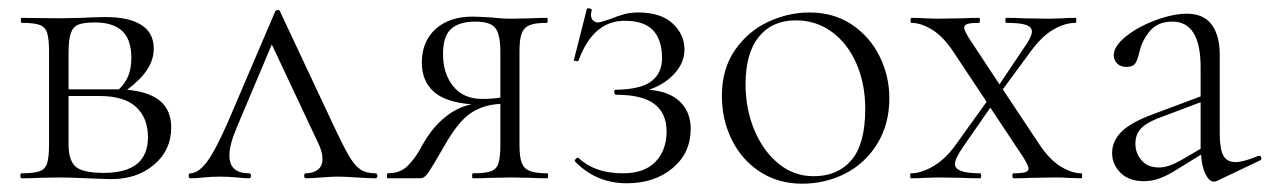

<svg xmlns="http://www.w3.org/2000/svg" viewBox="-20 -429 3055 462"><path d="M392 -122Q392 -68 351 -33Q310 2 248 2Q234 2 190 0Q142 -2 123 -2L71 -1Q57 0 32 0Q29 0 29 -6Q29 -12 32 -12Q62 -12 75.5 -17Q89 -22 93.5 -36.5Q98 -51 98 -81V-305Q98 -335 93.5 -349.5Q89 -364 75.5 -369Q62 -374 33 -374Q30 -374 30 -380Q30 -386 33 -386L123 -385L175 -386Q213 -388 234 -388Q290 -388 320 -369Q350 -350 350 -312Q350 -286 334.5 -262Q319 -238 286 -213Q340 -208 366 -185.5Q392 -163 392 -122ZM145 -303V-214H254H266Q281 -228 288.5 -246Q296 -264 296 -290Q296 -334 274 -354.5Q252 -375 208 -375Q182 -375 169 -370Q156 -365 150.5 -349.5Q145 -334 145 -303ZM336 -99Q336 -145 307.5 -171.5Q279 -198 219 -198H145V-81Q145 -43 162 -28Q179 -13 230 -13Q336 -13 336 -99Z M883 0Q868 0 838 -2Q808 -4 793 -4Q780 -4 754 -2Q726 0 716 0Q712 0 712 -6Q712 -12 716 -12Q733 -12 744.5 -20.5Q756 -29 756 -47Q756 -63 746 -84L634 -322L550 -123Q532 -81 532 -55Q532 -12 579 -12Q584 -12 584 -6Q584 0 579 0Q568 0 550 -2Q528 -4 510 -4Q490 -4 470 -2Q452 0 438 0Q434 0 434 -6Q434 -12 438 -12Q456 -12 476 -37Q496 -62 527 -132L642 -401Q644 -405 648.5 -405Q653 -405 654 -401L778 -137Q805 -79 819 -55Q833 -31 847 -21.5Q861 -12 883 -12Q888 -12 888 -6Q888 0 883 0Z M1297 0Q1274 0 1261 -1L1210 -2L1157 -1Q1143 0 1118 0Q1116 0 1116 -6Q1116 -12 1118 -12Q1148 -12 1161.5 -17Q1175 -22 1179.5 -36.5Q1184 -51 1184 -81V-179Q1143 -177 1113 -157Q1083 -137 1051 -81Q1020 -27 1010.5 -13.5Q1001 0 992 0H913Q911 0 911 -6Q911 -12 913 -12Q944 -12 962 -31Q980 -50 990 -68.5Q1000 -87 1003 -91Q1024 -126 1053.5 -149Q1083 -172 1115 -178Q1051 -183 1023 -209Q995 -235 995 -278Q995 -329 1028 -359Q1061 -389 1117 -389Q1129 -389 1163 -387Q1187 -384 1210 -384L1260 -385Q1273 -386 1296 -386Q1298 -386 1298 -380Q1298 -374 1296 -374Q1268 -374 1254.5 -368.5Q1241 -363 1235.5 -349Q1230 -335 1230 -305V-81Q1230 -51 1235.5 -37Q1241 -23 1255 -17.5Q1269 -12 1297 -12Q1299 -12 1299 -6Q1299 0 1297 0ZM1140 -191Q1163 -191 1184 -194V-303Q1184 -346 1172 -361.5Q1160 -377 1124 -377Q1085 -377 1065.5 -359.5Q1046 -342 1046 -299Q1046 -252 1070.5 -221.5Q1095 -191 1140 -191Z M1642 -119Q1642 -61 1598.5 -24.5Q1555 12 1488 12Q1415 12 1364 -40L1363 -42Q1363 -45 1367 -48Q1371 -51 1373 -48Q1412 -12 1479 -12Q1531 -12 1557.5 -40Q1584 -68 1584 -113Q1584 -156 1555 -178.5Q1526 -201 1462 -201Q1459 -201 1458 -207Q1457 -213 1462 -213Q1522 -214 1547.5 -233.5Q1573 -253 1573 -289Q1573 -333 1551.5 -356Q1530 -379 1483 -379Q1407 -379 1372 -283Q1371 -281 1365.5 -282Q1360 -283 1361 -285L1392 -407Q1392 -409 1396 -409Q1399 -409 1402 -407.5Q1405 -406 1404 -405Q1402 -397 1402 -394Q1402 -384 1407.5 -379.5Q1413 -375 1419 -375Q1424 -375 1448 -383Q1467 -391 1482.5 -395Q1498 -399 1516 -399Q1570 -399 1598.5 -372.5Q1627 -346 1627 -310Q1627 -279 1604 -253Q1581 -227 1542 -213Q1591 -209 1616.5 -184Q1642 -159 1642 -119Z M1717 -198Q1717 -263 1748.5 -308.5Q1780 -354 1828.5 -376.5Q1877 -399 1928 -399Q1986 -399 2029.5 -370Q2073 -341 2096.5 -293.5Q2120 -246 2120 -193Q2120 -131 2091.5 -84Q2063 -37 2015 -12Q1967 13 1910 13Q1853 13 1809 -15.5Q1765 -44 1741 -92.5Q1717 -141 1717 -198ZM2062 -167Q2062 -227 2041 -275.5Q2020 -324 1982 -352Q1944 -380 1895 -380Q1838 -380 1806 -340.5Q1774 -301 1774 -227Q1774 -167 1795 -116.5Q1816 -66 1853 -35.5Q1890 -5 1938 -5Q1996 -5 2029 -44Q2062 -83 2062 -167Z M2582 0 2550 -1Q2540 -2 2520 -2L2457 -1Q2443 0 2419 0Q2416 0 2416 -6Q2416 -12 2419 -12Q2438 -12 2446.5 -14.5Q2455 -17 2455 -24Q2455 -30 2442 -51L2363 -170L2297 -75Q2289 -63 2283.5 -52.5Q2278 -42 2278 -34Q2278 -12 2338 -12Q2341 -12 2341 -6Q2341 0 2338 0Q2311 0 2298 -1L2238 -2L2203 -1Q2193 0 2172 0Q2170 0 2170 -6Q2170 -12 2172 -12Q2197 -12 2226.5 -29.5Q2256 -47 2280 -81L2354 -184L2275 -303Q2250 -341 2223 -357.5Q2196 -374 2173 -374Q2171 -374 2171 -380Q2171 -386 2173 -386Q2194 -386 2204 -385L2235 -384L2298 -385Q2312 -386 2336 -386Q2338 -386 2338 -380Q2338 -374 2336 -374Q2317 -374 2308.5 -371.5Q2300 -369 2300 -362Q2300 -356 2313 -335L2385 -226L2442 -311Q2463 -340 2463 -353Q2463 -364 2449 -369Q2435 -374 2401 -374Q2399 -374 2399 -380Q2399 -386 2401 -386Q2428 -386 2442 -385L2502 -384L2537 -385Q2547 -386 2568 -386Q2570 -386 2570 -380Q2570 -374 2568 -374Q2542 -374 2514 -357.5Q2486 -341 2460 -305L2393 -214L2480 -83Q2505 -45 2532 -28.5Q2559 -12 2582 -12Q2584 -12 2584 -6Q2584 0 2582 0Z M3010 -54Q3014 -54 3015 -49.5Q3016 -45 3012 -43L2909 6Q2905 8 2901 8Q2890 8 2881 -9.5Q2872 -27 2870 -57L2815 -23Q2790 -7 2771 0Q2752 7 2732 7Q2697 7 2676.5 -13Q2656 -33 2656 -61Q2656 -89 2678 -111.5Q2700 -134 2754 -154L2869 -197V-267Q2869 -377 2801 -377Q2767 -377 2748 -355.5Q2729 -334 2722 -305Q2718 -287 2712.5 -277.5Q2707 -268 2690 -268Q2676 -268 2668 -276.5Q2660 -285 2660 -296Q2660 -318 2689.5 -341.5Q2719 -365 2761 -380.5Q2803 -396 2836 -396Q2876 -396 2895.5 -370Q2915 -344 2915 -297V-108Q2915 -71 2923.5 -55Q2932 -39 2953 -39Q2972 -39 3008 -54ZM2869 -71V-74V-183L2763 -143Q2734 -131 2723 -117Q2712 -103 2712 -84Q2712 -60 2727 -43Q2742 -26 2769 -26Q2791 -26 2821 -43Z"/></svg>

Font: Cormorant Garamond Light
Style: Regular
Weight: 300
Designer: Christian Thalmann (Catharsis Fonts)
Version: Version 3.000